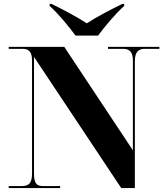

<svg xmlns="http://www.w3.org/2000/svg" viewBox="-20 -951 838 971"><path d="M362 -771H476C509 -816 565 -883 608 -921V-931H598C546 -906 464 -863 419 -833C374 -863 293 -906 241 -931H231V-921C274 -883 329 -816 362 -771ZM24 0H284V-10H201C170 -10 152 -17 152 -72V-663L593 0H662V-642C662 -691 683 -704 712 -704H786V-714H526V-704H603C630 -704 652 -693 652 -646V-191L305 -714H24V-704H92C118 -704 142 -697 142 -646V-72C142 -17 119 -10 87 -10H24Z"/></svg>

Font: Noto Serif Display ExtraBold
Style: Regular
Weight: 800
Designer: Monotype Design Team
Foundry: Monotype Imaging Inc.
Version: Version 2.009